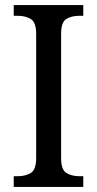

<svg xmlns="http://www.w3.org/2000/svg" viewBox="-20 -734 381 754"><path d="M34 0V-42H50Q79 -42 100.5 -54.5Q122 -67 122 -113V-601Q122 -647 100.5 -659.5Q79 -672 50 -672H34V-714H307V-672H292Q261 -672 240.5 -659.5Q220 -647 220 -601V-113Q220 -67 241 -54.5Q262 -42 292 -42H307V0Z"/></svg>

Font: Noto Serif Myanmar SemiCondensed
Style: Regular
Weight: 400
Width: 4
Designer: Ben Mitchell and the Monotype Design Team
Foundry: Monotype Imaging Inc.
Version: Version 2.106; ttfautohint (v1.8.4.7-5d5b)